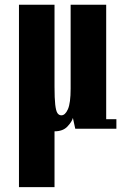

<svg xmlns="http://www.w3.org/2000/svg" viewBox="-20 -543 520 810"><path d="M60 -523H210V-177.5Q210 -128 213 -101.8Q216 -75.5 222.2 -66Q228.5 -56.5 239 -56.5Q255 -56.5 266.5 -82.2Q278 -108 278 -169V-523H428V-40H471V0H297.5L287.5 -45.5Q284 -30.5 265 -9.8Q246 11 210 11V246.5H60Z"/></svg>

Font: Imbue 10pt Black
Style: Regular
Weight: 900
Designer: Tyler Finck
Foundry: Etcetera Type Company
Version: Version 1.102; ttfautohint (v1.8.3)